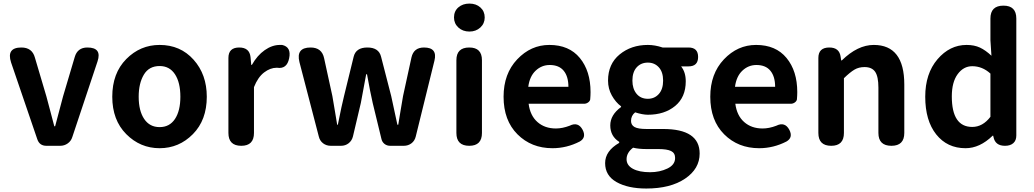

<svg xmlns="http://www.w3.org/2000/svg" viewBox="-20 -830 5884 1093"><path d="M322.3 0H244.1Q205.1 0 192.4 -37.1L43 -474.6Q15.6 -559.6 101.6 -559.6Q163.1 -559.6 178.7 -502L244.1 -281.2Q252 -251 267.6 -192.9Q283.2 -134.8 289.1 -111.3H293.9Q299.8 -133.8 338.9 -281.2L405.3 -504.9Q420.9 -559.6 477.5 -559.6Q561.5 -559.6 535.2 -480.5L391.6 -49.8Q384.8 -27.3 365.7 -13.7Q346.7 0 322.3 0Z M888.7 -574.2Q1006.8 -574.2 1082 -490.2Q1157.2 -406.2 1157.2 -279.3Q1157.2 -146.5 1078.1 -66.4Q999 13.7 888.7 13.7Q778.3 13.7 698.7 -66.4Q619.1 -146.5 619.1 -279.3Q619.1 -413.1 698.7 -493.7Q778.3 -574.2 888.7 -574.2ZM888.7 -454.1Q828.1 -454.1 798.8 -404.8Q769.5 -355.5 769.5 -279.3Q769.5 -199.2 800.8 -152.8Q832 -106.4 888.7 -106.4Q945.3 -106.4 976.1 -152.8Q1006.8 -199.2 1006.8 -279.3Q1006.8 -360.4 976.1 -407.2Q945.3 -454.1 888.7 -454.1Z M1280.3 -73.2V-500Q1280.3 -559.6 1341.8 -559.6Q1400.4 -559.6 1406.2 -504.9L1410.2 -460.9H1414.1Q1444.3 -514.6 1486.8 -544.4Q1529.3 -574.2 1573.2 -574.2H1585.9Q1639.6 -562.5 1626 -498Q1613.3 -435.5 1557.6 -444.3H1554.7Q1518.6 -444.3 1483.4 -417.5Q1448.2 -390.6 1425.8 -334V-73.2Q1425.8 0 1353.5 0Q1280.3 0 1280.3 -73.2Z M2278.3 0H2201.2Q2182.6 0 2168.9 -10.7Q2155.3 -21.5 2151.4 -39.1L2101.6 -244.1Q2087.9 -303.7 2069.3 -407.2H2064.5Q2036.1 -252.9 2034.2 -244.1L1989.3 -53.7Q1983.4 -29.3 1964.8 -14.6Q1946.3 0 1920.9 0H1863.3Q1837.9 0 1819.3 -14.2Q1800.8 -28.3 1794.9 -52.7L1684.6 -476.6Q1664.1 -559.6 1748 -559.6Q1812.5 -559.6 1825.2 -498L1872.1 -283.2Q1877.9 -252.9 1886.7 -196.8Q1895.5 -140.6 1899.4 -120.1H1903.3Q1925.8 -233.4 1938.5 -283.2L1993.2 -506.8Q2005.9 -559.6 2071.3 -559.6Q2136.7 -559.6 2149.4 -506.8L2207 -283.2Q2209 -273.4 2242.2 -120.1H2247.1Q2251 -140.6 2259.8 -196.8Q2268.6 -252.9 2274.4 -283.2L2322.3 -502.9Q2335 -559.6 2393.6 -559.6Q2471.7 -559.6 2453.1 -484.4L2346.7 -52.7Q2340.8 -28.3 2322.3 -14.2Q2303.7 0 2278.3 0Z M2723.6 -487.3V-73.2Q2723.6 0 2651.4 0Q2578.1 0 2578.1 -73.2V-487.3Q2578.1 -559.6 2651.4 -559.6Q2723.6 -559.6 2723.6 -487.3ZM2564.5 -730.5Q2564.5 -766.6 2589.4 -788.1Q2614.3 -809.6 2652.3 -809.6Q2690.4 -809.6 2714.8 -787.6Q2739.3 -765.6 2739.3 -730.5Q2739.3 -696.3 2714.4 -673.3Q2689.5 -650.4 2652.3 -650.4Q2614.3 -650.4 2589.4 -673.3Q2564.5 -696.3 2564.5 -730.5Z M3304.7 -239.3H2989.3Q2998 -171.9 3039.6 -135.3Q3081.1 -98.6 3144.5 -98.6Q3181.6 -98.6 3222.7 -114.3Q3271.5 -138.7 3296.9 -90.8Q3319.3 -46.9 3280.3 -24.4Q3206.1 13.7 3125 13.7Q3004.9 13.7 2925.8 -65.4Q2846.7 -144.5 2846.7 -279.3Q2846.7 -410.2 2924.3 -492.2Q3002 -574.2 3107.4 -574.2Q3219.7 -574.2 3280.8 -500Q3341.8 -425.8 3341.8 -305.7Q3341.8 -287.1 3339.8 -263.7Q3337.9 -253.9 3327.6 -246.6Q3317.4 -239.3 3304.7 -239.3ZM2987.3 -335.9H3215.8Q3215.8 -394.5 3189 -427.2Q3162.1 -460 3109.4 -460Q3063.5 -460 3029.3 -427.7Q2995.1 -395.5 2987.3 -335.9Z M3752 -559.6H3899.4Q3954.1 -559.6 3954.1 -505.9Q3954.1 -452.1 3899.4 -452.1H3857.4Q3883.8 -418.9 3883.8 -367.2Q3883.8 -276.4 3823.2 -226.6Q3762.7 -176.8 3668 -176.8Q3638.7 -176.8 3595.7 -190.4Q3572.3 -171.9 3572.3 -141.6Q3572.3 -118.2 3592.3 -106.9Q3612.3 -95.7 3660.2 -95.7H3754.9Q3962.9 -95.7 3962.9 43.9Q3962.9 130.9 3879.9 187Q3796.9 243.2 3659.2 243.2Q3554.7 243.2 3489.7 206.5Q3424.8 169.9 3424.8 98.6Q3424.8 29.3 3504.9 -16.6V-22.5Q3454.1 -54.7 3454.1 -116.2Q3454.1 -175.8 3515.6 -220.7V-224.6Q3484.4 -248 3462.9 -286.6Q3441.4 -325.2 3441.4 -371.1Q3441.4 -465.8 3507.3 -520Q3573.2 -574.2 3668 -574.2Q3708 -574.2 3752 -559.6ZM3580.1 -371.1Q3580.1 -325.2 3603.5 -296.4Q3627 -267.6 3668 -267.6Q3706.1 -267.6 3730.5 -294.9Q3754.9 -322.3 3754.9 -371.1Q3754.9 -419.9 3730.5 -446.8Q3706.1 -473.6 3668 -473.6Q3628.9 -473.6 3604.5 -446.8Q3580.1 -419.9 3580.1 -371.1ZM3680.7 150.4Q3735.4 150.4 3779.3 129.4Q3823.2 108.4 3823.2 69.3Q3823.2 41 3800.3 29.8Q3777.3 18.6 3729.5 18.6H3662.1Q3615.2 18.6 3584 10.7Q3546.9 39.1 3546.9 76.2Q3546.9 111.3 3583 130.9Q3619.1 150.4 3680.7 150.4Z M4481.4 -239.3H4166Q4174.8 -171.9 4216.3 -135.3Q4257.8 -98.6 4321.3 -98.6Q4358.4 -98.6 4399.4 -114.3Q4448.2 -138.7 4473.6 -90.8Q4496.1 -46.9 4457 -24.4Q4382.8 13.7 4301.8 13.7Q4181.6 13.7 4102.5 -65.4Q4023.4 -144.5 4023.4 -279.3Q4023.4 -410.2 4101.1 -492.2Q4178.7 -574.2 4284.2 -574.2Q4396.5 -574.2 4457.5 -500Q4518.6 -425.8 4518.6 -305.7Q4518.6 -287.1 4516.6 -263.7Q4514.6 -253.9 4504.4 -246.6Q4494.1 -239.3 4481.4 -239.3ZM4164.1 -335.9H4392.6Q4392.6 -394.5 4365.7 -427.2Q4338.9 -460 4286.1 -460Q4240.2 -460 4206.1 -427.7Q4171.9 -395.5 4164.1 -335.9Z M4638.7 -73.2V-500Q4638.7 -559.6 4701.2 -559.6Q4758.8 -559.6 4765.6 -505.9L4768.6 -486.3H4772.5Q4862.3 -574.2 4954.1 -574.2Q5127.9 -574.2 5127.9 -348.6V-73.2Q5127.9 0 5054.7 0Q4980.5 0 4980.5 -73.2V-331.1Q4980.5 -394.5 4961.9 -421.4Q4943.4 -448.2 4901.4 -448.2Q4869.1 -448.2 4844.2 -433.6Q4819.3 -418.9 4784.2 -384.8V-73.2Q4784.2 0 4711.9 0Q4638.7 0 4638.7 -73.2Z M5765.6 -724.6V-58.6Q5765.6 -30.3 5748.5 -15.1Q5731.4 0 5701.2 0Q5645.5 0 5635.7 -49.8L5633.8 -57.6H5630.9Q5557.6 13.7 5476.6 13.7Q5372.1 13.7 5309.6 -64.9Q5247.1 -143.6 5247.1 -279.3Q5247.1 -411.1 5316.9 -492.7Q5386.7 -574.2 5482.4 -574.2Q5526.4 -574.2 5558.6 -559.1Q5590.8 -543.9 5624 -512.7L5618.2 -600.6V-724.6Q5618.2 -797.9 5692.4 -797.9Q5765.6 -797.9 5765.6 -724.6ZM5618.2 -165V-411.1Q5572.3 -453.1 5514.6 -453.1Q5464.8 -453.1 5431.6 -407.7Q5398.4 -362.3 5398.4 -281.2Q5398.4 -107.4 5514.6 -107.4Q5574.2 -107.4 5618.2 -165Z"/></svg>

Font: GenSenMaruGothic TW TTF Bold
Style: Regular
Weight: 700
Version: Version 1.301